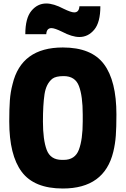

<svg xmlns="http://www.w3.org/2000/svg" viewBox="-20 -1066 720 1100"><path d="M435 -854Q393 -854 336 -884Q293 -905 275 -905Q247 -905 245 -870H125Q125 -962 160 -1004Q195 -1046 245 -1046Q287 -1046 344 -1016Q387 -995 405 -995Q433 -995 435 -1030H555Q555 -938 520 -896Q485 -854 435 -854ZM340 14Q176 14 104.5 -81.5Q33 -177 33 -370Q33 -443 36.5 -491Q40 -539 52 -584Q102 -794 340 -794Q504 -794 575.5 -698.5Q647 -603 647 -410Q647 -337 643.5 -289Q640 -241 629 -196Q578 14 340 14ZM345 -150Q410 -150 432 -208.5Q454 -267 454 -370V-410Q454 -515 432.5 -572.5Q411 -630 345 -630Q300 -630 280 -615Q244 -586 235 -525.5Q226 -465 226 -370Q226 -265 247.5 -207.5Q269 -150 335 -150Z"/></svg>

Font: Tanohe Sans ExtraBold
Style: Regular
Weight: 800
Designer: Village Type and Design LLC & Cristiano Sobral
Foundry: Cooper Hewitt Smithsonian Design Museum
Version: Version 1.00;September 29, 2021;FontCreator 13.0.0.2655 64-b